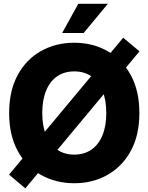

<svg xmlns="http://www.w3.org/2000/svg" viewBox="-20 -967 792 1025"><path d="M376.5 11.2Q277.8 11.2 199 -33.2Q120.1 -77.6 74.5 -161.4Q28.8 -245.1 28.8 -363.3Q28.8 -482.4 74.5 -566.4Q120.1 -650.4 199 -694.6Q277.8 -738.8 376.5 -738.8Q474.6 -738.8 553.2 -694.6Q631.8 -650.4 678 -566.4Q724.1 -482.4 724.1 -363.3Q724.1 -244.6 678 -160.9Q631.8 -77.1 553.2 -33Q474.6 11.2 376.5 11.2ZM376.5 -141.6Q428.7 -141.6 467 -167.5Q505.4 -193.4 526.4 -243.2Q547.4 -293 547.4 -363.3Q547.4 -434.1 526.4 -484.1Q505.4 -534.2 467 -560.1Q428.7 -585.9 376.5 -585.9Q324.2 -585.9 285.9 -560.1Q247.6 -534.2 226.6 -484.1Q205.6 -434.1 205.6 -363.3Q205.6 -293 226.6 -243.2Q247.6 -193.4 285.9 -167.5Q324.2 -141.6 376.5 -141.6ZM115.2 38.6 28.3 -34.7 637.7 -765.6 724.6 -692.9ZM312 -791 397.9 -946.8H555.7L426.8 -791Z"/></svg>

Font: Inter 28pt ExtraBold
Style: Regular
Weight: 800
Designer: Rasmus Andersson
Foundry: rsms
Version: Version 4.001;git-66647c0bb